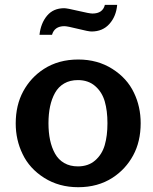

<svg xmlns="http://www.w3.org/2000/svg" viewBox="-20 -759 631 793"><path d="M245.1 -725.1Q256.8 -725.1 303.2 -714.1Q349.6 -703.1 361.8 -703.1Q404.3 -703.1 413.1 -738.8H463.9Q460 -691.9 432.1 -660.4Q404.3 -628.9 357.9 -628.9Q345.7 -628.9 301.8 -639.9Q257.8 -650.9 246.1 -650.9Q205.1 -650.9 194.8 -615.2H143.1Q148.4 -663.1 174.3 -694.1Q200.2 -725.1 245.1 -725.1ZM561 -250Q561 -174.3 530 -117.2Q499 -60.1 444.8 -24.9Q384.3 14.2 303.2 14.2Q223.6 14.2 162.6 -24.4Q101.6 -63 73.2 -123Q44.9 -181.2 44.9 -249Q44.9 -324.7 75.9 -381.8Q106.9 -439 161.1 -474.1Q221.7 -513.2 303.2 -513.2Q382.8 -513.2 443.8 -474.6Q504.9 -436 533.2 -376Q561 -318.8 561 -250ZM301.8 -71.8Q344.7 -71.8 373 -96.4Q401.4 -121.1 412.6 -159.7Q423.8 -198.2 423.8 -250Q423.8 -301.8 412.6 -340.3Q401.4 -378.9 373 -403.6Q344.7 -428.2 301.8 -428.2Q269 -428.2 245.1 -414.3Q221.2 -400.4 207.3 -375.5Q193.4 -350.6 186.8 -319.3Q180.2 -288.1 180.2 -250Q180.2 -211.9 186.8 -180.7Q193.4 -149.4 207.3 -124.5Q221.2 -99.6 245.1 -85.7Q269 -71.8 301.8 -71.8Z"/></svg>

Font: Perun
Style: Bold
Weight: 700
Foundry: Copyright (c) Stefan Peev, Context Ltd, 2016
Version: Version 1.0000